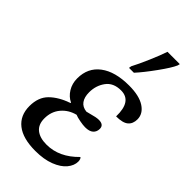

<svg xmlns="http://www.w3.org/2000/svg" viewBox="-247 -866 946 946"><g transform="rotate(45 226.0 -393.0)"><path d="M29 -126Q29 -188 65 -223.5Q101 -259 162 -280V-283Q134 -296 116.5 -324.5Q99 -353 99 -389Q99 -463 153.5 -504Q208 -545 305 -545Q376 -545 414 -520Q452 -495 452 -456Q452 -425 432.5 -408.5Q413 -392 367 -392Q370 -500 294 -500Q241 -500 215 -464.5Q189 -429 189 -382Q189 -348 203.5 -328Q218 -308 247 -305L267 -310Q301 -320 319 -320Q354 -320 354 -292Q354 -271 340 -258.5Q326 -246 297 -246Q282 -246 258.5 -250.5Q235 -255 224 -260Q180 -249 152 -216Q124 -183 124 -135Q124 -93 150 -72Q176 -51 223 -51Q311 -51 384 -126Q388 -125 390.5 -118Q393 -111 393 -103Q393 -75 371.5 -49Q350 -23 307.5 -6.5Q265 10 206 10Q119 10 74 -25.5Q29 -61 29 -126ZM245 -619Q263 -653 286.5 -707.5Q310 -762 321 -796H407L404 -784Q392 -756 350.5 -698.5Q309 -641 277 -606H243Z"/></g></svg>

Font: Noto Serif Narrow
Style: Italic
Weight: 400
Width: 4
Italic angle: -12°
Designer: Monotype Design Team
Foundry: Monotype Imaging Inc.
Version: Version 1.001